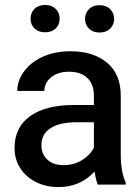

<svg xmlns="http://www.w3.org/2000/svg" viewBox="-20 -749 569 779"><path d="M163 -729Q190 -729 206 -713Q222 -697 222 -673Q222 -649 206 -633.5Q190 -618 163 -618Q136 -618 120 -633.5Q104 -649 104 -673Q104 -697 120 -713Q136 -729 163 -729ZM384 -728Q411 -728 427 -712Q443 -696 443 -672Q443 -649 427 -633Q411 -617 384 -617Q357 -617 341 -633Q325 -649 325 -672Q325 -696 341 -712Q357 -728 384 -728ZM260 -458Q215 -458 187.5 -435.5Q160 -413 160 -380H50Q50 -421 77 -458.5Q104 -496 153 -518.5Q202 -541 266 -541Q359 -541 414.5 -494.5Q470 -448 470 -360V-120Q470 -53 490 -8V0H377Q369 -17 364 -53Q305 10 219 10Q166 10 125.5 -10.5Q85 -31 62 -67Q39 -103 39 -148Q39 -233 102.5 -278Q166 -323 280 -323H361V-361Q361 -406 335 -432Q309 -458 260 -458ZM361 -150V-253H292Q222 -253 185 -229Q148 -205 148 -160Q148 -124 172 -101.5Q196 -79 238 -79Q280 -79 313 -99.5Q346 -120 361 -150Z"/></svg>

Font: Freesentation 6 SemiBold
Style: Regular
Weight: 600
Designer: glyphs from Roboto by Christian Robertson / Hangul glyphs from Noto Sans CJK(Source Han Sans) by Jang Soo-young and Kang
Foundry: PT&
Version: Version 2.001